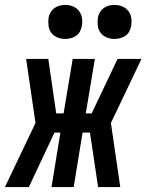

<svg xmlns="http://www.w3.org/2000/svg" viewBox="-60 -759 594 779"><path d="M57 0H-40L84 -260L46 -520H136L168 -299H198L235 -520H325L288 -299H312L417 -520H514L390 -260L428 0H338L305 -221H275L239 0H149L185 -221H161ZM404 -601Q388 -601 373 -607Q358 -613 348.5 -625.5Q339 -638 337 -654Q335 -670 337 -687Q339 -698 345 -708.5Q351 -719 360.5 -726Q370 -733 381.5 -736Q393 -739 405 -739Q421 -739 436 -733Q451 -727 460.5 -714.5Q470 -702 472.5 -686Q475 -670 472 -653Q470 -642 464.5 -631.5Q459 -621 449 -614Q439 -607 427.5 -604Q416 -601 404 -601ZM204 -601Q188 -601 173 -607Q158 -613 148.5 -625.5Q139 -638 137 -654Q135 -670 137 -687Q139 -698 145 -708.5Q151 -719 160.5 -726Q170 -733 181.5 -736Q193 -739 205 -739Q221 -739 236 -733Q251 -727 260.5 -714.5Q270 -702 272.5 -686Q275 -670 272 -653Q270 -642 264.5 -631.5Q259 -621 249 -614Q239 -607 227.5 -604Q216 -601 204 -601Z"/></svg>

Font: Iosevka Curly Semibold
Style: Italic
Weight: 600
Italic angle: -9°
Monospace: yes
Designer: Belleve Invis
Foundry: Belleve Invis
Version: Version 22.1.2; ttfautohint (v1.8.4)